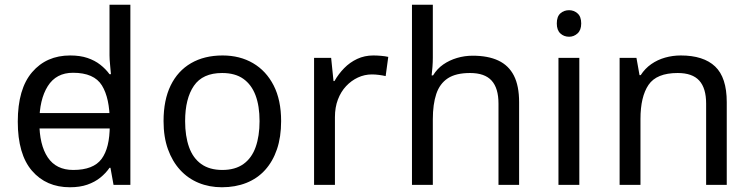

<svg xmlns="http://www.w3.org/2000/svg" viewBox="-20 -780 3167 810"><path d="M104 -238V-303H480V-238ZM275 10Q175 10 115 -59.5Q55 -129 55 -267Q55 -405 115.5 -475.5Q176 -546 276 -546Q318 -546 349 -535.5Q380 -525 403 -507Q426 -489 442 -467H448Q447 -480 444.5 -505.5Q442 -531 442 -546V-760H530V0H459L446 -72H442Q426 -49 403 -30.5Q380 -12 348.5 -1Q317 10 275 10ZM289 -63Q374 -63 408.5 -109.5Q443 -156 443 -250V-266Q443 -366 410 -419.5Q377 -473 288 -473Q217 -473 181.5 -416.5Q146 -360 146 -265Q146 -169 181.5 -116Q217 -63 289 -63Z M1166 -269Q1166 -202 1148.5 -150.5Q1131 -99 1098.5 -63Q1066 -27 1019.5 -8.5Q973 10 916 10Q863 10 818 -8.5Q773 -27 740 -63Q707 -99 688.5 -150.5Q670 -202 670 -269Q670 -358 700 -419.5Q730 -481 786 -513.5Q842 -546 919 -546Q992 -546 1047.5 -513.5Q1103 -481 1134.5 -419.5Q1166 -358 1166 -269ZM761 -269Q761 -206 777.5 -159.5Q794 -113 829 -88Q864 -63 918 -63Q972 -63 1007 -88Q1042 -113 1058.5 -159.5Q1075 -206 1075 -269Q1075 -333 1058 -378Q1041 -423 1006.5 -447.5Q972 -472 917 -472Q835 -472 798 -418Q761 -364 761 -269Z M1555 -546Q1570 -546 1587.5 -544.5Q1605 -543 1618 -540L1607 -459Q1594 -462 1578.5 -464Q1563 -466 1549 -466Q1518 -466 1490 -453Q1462 -440 1440 -416.5Q1418 -393 1405.5 -360Q1393 -327 1393 -286V0H1305V-536H1377L1387 -438H1391Q1408 -468 1432 -492.5Q1456 -517 1487 -531.5Q1518 -546 1555 -546Z M1806 -537Q1806 -518 1804.5 -498Q1803 -478 1801 -462H1807Q1824 -490 1850 -508Q1876 -526 1908 -535.5Q1940 -545 1974 -545Q2039 -545 2082.5 -524.5Q2126 -504 2148 -461Q2170 -418 2170 -349V0H2083V-343Q2083 -408 2054 -440Q2025 -472 1963 -472Q1903 -472 1869 -449.5Q1835 -427 1820.5 -383.5Q1806 -340 1806 -277V0H1718V-760H1806Z M2424 -536V0H2336V-536ZM2381 -737Q2401 -737 2416.5 -723.5Q2432 -710 2432 -681Q2432 -653 2416.5 -639Q2401 -625 2381 -625Q2359 -625 2344 -639Q2329 -653 2329 -681Q2329 -710 2344 -723.5Q2359 -737 2381 -737Z M2852 -546Q2948 -546 2997 -499.5Q3046 -453 3046 -349V0H2959V-343Q2959 -408 2930 -440Q2901 -472 2839 -472Q2750 -472 2716 -422Q2682 -372 2682 -278V0H2594V-536H2665L2678 -463H2683Q2701 -491 2727.5 -509.5Q2754 -528 2786 -537Q2818 -546 2852 -546Z"/></svg>

Font: utamil85
Style: Book
Weight: 400
Designer: Jelle Bosma - Monotype Design Team
Foundry: Monotype Imaging Inc.
Version: Version 2.003